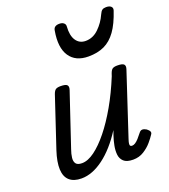

<svg xmlns="http://www.w3.org/2000/svg" viewBox="-154 -958 953 1083"><g transform="rotate(-20 322.5 -416.5)"><path d="M149 15Q103 15 77.5 -7.5Q52 -30 50 -74.5Q48 -119 69 -183L169 -483Q176 -503 185.5 -509Q195 -515 214 -515Q245 -515 253.5 -505.5Q262 -496 255 -476L149 -160Q140 -135 137.5 -113Q135 -91 144.5 -78Q154 -65 181 -65Q216 -65 257 -95Q298 -125 341.5 -179Q385 -233 427 -306.5Q469 -380 505 -468L510 -483Q517 -503 526.5 -509Q536 -515 555 -515Q586 -515 594.5 -505.5Q603 -496 596 -476L473 -103Q467 -85 466.5 -76Q466 -67 470 -64Q474 -61 479 -61Q489 -61 499 -67.5Q509 -74 520 -86Q531 -98 544 -115Q553 -127 564 -127Q575 -127 588 -119Q601 -109 604.5 -100.5Q608 -92 601 -83Q591 -67 571.5 -44Q552 -21 523.5 -3Q495 15 459 15Q420 15 402.5 -1.5Q385 -18 382.5 -43Q380 -68 385.5 -96Q391 -124 399 -148L410 -180Q380 -133 348 -97Q316 -61 282.5 -36Q249 -11 215.5 2Q182 15 149 15ZM421 -618Q344 -618 309 -670.5Q274 -723 291 -820Q293 -835 302.5 -841.5Q312 -848 328 -848Q345 -848 354.5 -840Q364 -832 363 -820Q359 -765 379 -735.5Q399 -706 436 -706Q480 -706 514.5 -739.5Q549 -773 568 -816Q576 -834 584.5 -840Q593 -846 608 -846Q628 -846 637.5 -837Q647 -828 642 -813Q618 -741 587.5 -698.5Q557 -656 516.5 -637Q476 -618 421 -618Z"/></g></svg>

Font: Playwrite US Trad
Style: Regular
Weight: 400
Designer: Veronika Burian, José Scaglione
Foundry: TypeTogether
Version: Version 1.002